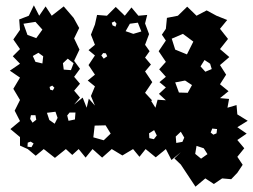

<svg xmlns="http://www.w3.org/2000/svg" viewBox="-20 -569 949 720"><path d="M658 48 634 25 658 2 623 31 602 -10 564 21 526 -10 503 19 479 -10 439 14 399 -10 363 22 327 -10 301 22 275 -10 251 12 227 -10 186 23 144 -10 114 15 84 -10 55 -23V-55L19 -85L55 -115L35 -154L55 -194L30 -236L55 -278L17 -304L55 -330L28 -358L55 -385L30 -421L55 -457L52 -496L88 -510L107 -549L127 -510L151 -545L174 -510L219 -545L256 -502L277 -464L258 -425L278 -383L258 -341L280 -311L258 -281L280 -255L258 -229L280 -203L258 -177L290 -203L305 -165L313 -199L336 -173L321 -209L336 -245L309 -267L336 -289L312 -325L336 -361L312 -381L336 -401L321 -439L336 -477L344 -513L381 -510L414 -543L448 -510L473 -541L499 -510L532 -513L524 -481L539 -441L524 -401L541 -377L524 -353L546 -327L524 -301L551 -261L524 -221L550 -193L547 -190L563 -165L571 -195L602 -193L576 -217L602 -241L578 -261L602 -281L577 -309L602 -337L575 -377L602 -417L587 -439L602 -461L606 -502L647 -510L682 -544L717 -510L755 -530L792 -510L832 -494L805 -461L835 -423L805 -385L840 -355L805 -325L828 -289L805 -253L837 -227L805 -201L839 -198L833 -165L867 -175L870 -140L909 -116L870 -92L905 -68L870 -44L896 -13L870 19L890 49L870 79L847 103L813 100L782 121L750 100L713 131ZM410 -489 399 -484 402 -474 413 -469 417 -480ZM113 -487 68 -480 83 -438 116 -426 139 -458ZM497 -484 467 -480 451 -452 480 -442 510 -451ZM705 -413 666 -442 624 -424 637 -383 681 -365ZM142 -358 124 -371 103 -359 113 -337 139 -331ZM377 -369 367 -370 360 -361 369 -349 382 -358ZM256 -332 234 -349 216 -332 219 -308 246 -306ZM768 -330 747 -344 732 -320 750 -300 774 -310ZM674 -267 637 -260 651 -222 684 -221 700 -250ZM176 -248 166 -243 168 -233 178 -230 184 -240ZM188 -150 156 -146 165 -119 185 -105 196 -127ZM263 -147H241L232 -136L237 -116L261 -121ZM113 -137H96L93 -123L102 -109L116 -120ZM376 -99 335 -98 330 -54 369 -43 395 -68ZM794 -85 776 -87 770 -72 780 -64 792 -69ZM568 -61 558 -81 539 -69 540 -51 557 -47ZM658 -75 639 -57 641 -33 664 -37 671 -53ZM95 -38 84 -34 83 -19 98 -17 106 -31ZM744 -13 717 -22 712 8 734 26 758 9Z"/></svg>

Font: Rubik Gemstones
Style: Regular
Weight: 400
Designer: Hubert and Fischer, NaN
Foundry: Hubert and Fischer, NaN
Version: Version 2.200